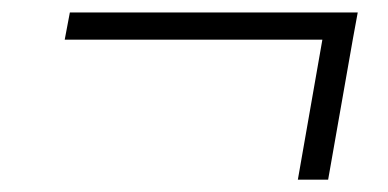

<svg xmlns="http://www.w3.org/2000/svg" viewBox="-20 -461 626 310"><path d="M84.5 -397 92.8 -440.9H557.6L549.8 -398.4L509.8 -170.9H460.9L500.5 -397Z"/></svg>

Font: CaskaydiaCove NFP ExtraLight
Style: Italic
Weight: 200
Italic angle: -10°
Designer: Aaron Bell
Foundry: Saja Typeworks
Version: Version 2111.001; VTT 6.35;Nerd Fonts 3.1.1